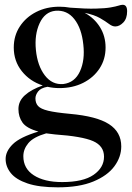

<svg xmlns="http://www.w3.org/2000/svg" viewBox="-20 -550 551 802"><path d="M228 -182Q202.5 -182 178.5 -187.5Q150 -182.5 139 -167.8Q128 -153 128 -139Q128 -119.5 139 -107.2Q150 -95 180.8 -87.5Q211.5 -80 271.5 -74.5Q384 -64.5 435.2 -31.5Q486.5 1.5 486.5 61.5Q486.5 106 457.5 145Q428.5 184 369.8 208.2Q311 232.5 221.5 232.5Q143 232.5 95 216.2Q47 200 25.2 173Q3.5 146 3.5 114Q3.5 81.5 33.8 52Q64 22.5 140.5 -0.5Q91 -14 74 -38Q57 -62 57 -94.5Q57 -128 84 -152.2Q111 -176.5 158.5 -193Q104.5 -210.5 71 -252.8Q37.5 -295 37.5 -351.5Q37.5 -401 62.8 -439.5Q88 -478 131.2 -500Q174.5 -522 228 -522Q251 -522 273 -518Q338.5 -513 379 -514Q419.5 -515 442 -519Q464.5 -523 475.2 -526.5Q486 -530 492.5 -530Q511 -530 511 -503Q511 -472.5 495 -456Q479 -439.5 461.5 -439.5Q449 -439.5 435 -450.2Q421 -461 397.5 -474.5Q374 -488 333.5 -496.5Q374 -474.5 397.5 -436.8Q421 -399 421 -351.5Q421 -302.5 396 -264.2Q371 -226 327.5 -204Q284 -182 228 -182ZM244.5 -199Q292.5 -205 314 -252Q335.5 -299 328 -364Q321 -431.5 290.5 -470.2Q260 -509 211.5 -505Q167.5 -500.5 145.5 -453Q123.5 -405.5 130 -341Q136.5 -275.5 167.2 -235.2Q198 -195 244.5 -199ZM77.5 102.5Q77.5 154 121.2 182.2Q165 210.5 239.5 210.5Q327.5 210.5 371 180.2Q414.5 150 414.5 104.5Q414.5 59.5 369 39.5Q323.5 19.5 209.5 11.5Q190 9.5 173 7Q119.5 22.5 98.5 47.8Q77.5 73 77.5 102.5Z"/></svg>

Font: Newsreader 72pt
Style: Regular
Weight: 400
Designer: Hugues Gentile
Foundry: Production Type
Version: Version 1.003; ttfautohint (v1.8.3)